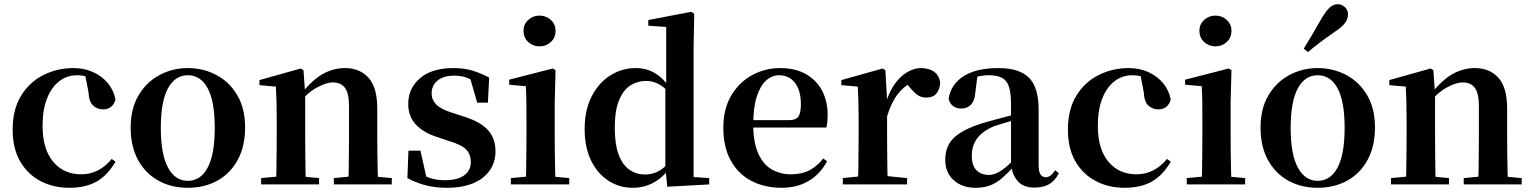

<svg xmlns="http://www.w3.org/2000/svg" viewBox="-20 -875 7269 911"><path d="M308 16Q233 16 172 -16Q111 -48 75.5 -109.5Q40 -171 40 -260Q40 -355 79.5 -420Q119 -485 185 -518.5Q251 -552 329 -552Q380 -552 422.5 -532.5Q465 -513 492.5 -479.5Q520 -446 528 -402Q514 -356 469 -356Q442 -356 422 -374Q402 -392 400 -437L382 -530L450 -486Q421 -503 396 -510.5Q371 -518 345 -518Q298 -518 261 -489.5Q224 -461 203 -407.5Q182 -354 182 -278Q182 -168 232 -108Q282 -48 365 -48Q409 -48 445.5 -67Q482 -86 510 -121L528 -108Q492 -45 440 -14.5Q388 16 308 16Z M871 16Q792 16 730.5 -18.5Q669 -53 634.5 -117Q600 -181 600 -270Q600 -359 637 -422Q674 -485 736 -518.5Q798 -552 871 -552Q945 -552 1007 -519Q1069 -486 1106 -423Q1143 -360 1143 -270Q1143 -181 1108 -116.5Q1073 -52 1011.5 -18Q950 16 871 16ZM871 -17Q932 -17 965.5 -80Q999 -143 999 -268Q999 -394 965.5 -456Q932 -518 871 -518Q811 -518 777 -456Q743 -394 743 -268Q743 -143 777 -80Q811 -17 871 -17Z M1219 0V-30L1325 -40H1388L1494 -30V0ZM1289 0Q1291 -25 1291.5 -67Q1292 -109 1292.5 -154.5Q1293 -200 1293 -235V-310Q1293 -360 1292 -393.5Q1291 -427 1289 -464L1211 -471V-495L1407 -550L1420 -542L1428 -428V-426V-235Q1428 -200 1428.5 -154.5Q1429 -109 1429.5 -67Q1430 -25 1431 0ZM1564 0V-30L1668 -40H1731L1839 -30V0ZM1633 0Q1634 -25 1634.5 -66.5Q1635 -108 1635.5 -153.5Q1636 -199 1636 -235V-370Q1636 -433 1616.5 -458.5Q1597 -484 1559 -484Q1529 -484 1485 -460.5Q1441 -437 1395 -383L1391 -426H1406Q1462 -497 1512.5 -524.5Q1563 -552 1617 -552Q1687 -552 1728.5 -506Q1770 -460 1770 -361V-235Q1770 -199 1770.5 -153.5Q1771 -108 1772 -66.5Q1773 -25 1774 0Z M2100 16Q2046 16 2001 4.5Q1956 -7 1913 -30L1918 -160H1975L2006 -21L1958 -26V-62Q1990 -41 2020 -30.5Q2050 -20 2091 -20Q2151 -20 2182.5 -43Q2214 -66 2214 -107Q2214 -141 2193.5 -164Q2173 -187 2113 -205L2057 -224Q1992 -244 1954.5 -282.5Q1917 -321 1917 -382Q1917 -456 1973 -504Q2029 -552 2132 -552Q2181 -552 2220 -540.5Q2259 -529 2301 -507L2295 -388H2244L2206 -521L2248 -508V-477Q2218 -498 2193 -507Q2168 -516 2135 -516Q2085 -516 2056.5 -493Q2028 -470 2028 -432Q2028 -402 2049.5 -379.5Q2071 -357 2128 -339L2184 -321Q2262 -296 2296.5 -256.5Q2331 -217 2331 -158Q2331 -105 2303.5 -66Q2276 -27 2225 -5.5Q2174 16 2100 16Z M2404 0V-30L2511 -40H2573L2681 -30V0ZM2475 0Q2476 -25 2476.5 -67Q2477 -109 2477.5 -154.5Q2478 -200 2478 -235V-308Q2478 -358 2477.5 -394Q2477 -430 2475 -466L2396 -473V-497L2603 -550L2616 -542L2612 -388V-235Q2612 -200 2612.5 -154.5Q2613 -109 2614 -67Q2615 -25 2616 0ZM2540 -655Q2509 -655 2486.5 -675.5Q2464 -696 2464 -729Q2464 -760 2486.5 -780.5Q2509 -801 2540 -801Q2571 -801 2593.5 -780.5Q2616 -760 2616 -729Q2616 -696 2593.5 -675.5Q2571 -655 2540 -655Z M2982 16Q2918 16 2866 -18Q2814 -52 2784 -114.5Q2754 -177 2754 -263Q2754 -352 2787 -417Q2820 -482 2875.5 -517Q2931 -552 2996 -552Q3047 -552 3087.5 -528Q3128 -504 3162 -454H3171L3154 -437Q3127 -466 3100.5 -478.5Q3074 -491 3046 -491Q3005 -491 2971.5 -470Q2938 -449 2917.5 -400Q2897 -351 2897 -268Q2897 -189 2916 -140Q2935 -91 2967.5 -69Q3000 -47 3040 -47Q3071 -47 3098 -59.5Q3125 -72 3152 -101L3171 -81H3160Q3127 -34 3082 -9Q3037 16 2982 16ZM3146 11 3137 -81V-83V-457L3141 -468V-747L3056 -753V-780L3260 -819L3274 -810L3271 -653V-35L3345 -30V0Z M3688 16Q3608 16 3545.5 -16.5Q3483 -49 3447.5 -113Q3412 -177 3412 -269Q3412 -359 3450 -422.5Q3488 -486 3549.5 -519Q3611 -552 3681 -552Q3755 -552 3805.5 -522.5Q3856 -493 3881.5 -443Q3907 -393 3907 -331Q3907 -296 3901 -270H3470V-305H3725Q3757 -305 3768.5 -322.5Q3780 -340 3780 -380Q3780 -446 3752 -482Q3724 -518 3676 -518Q3643 -518 3615 -493Q3587 -468 3570.5 -416Q3554 -364 3554 -283Q3554 -201 3577 -148.5Q3600 -96 3640.5 -72Q3681 -48 3733 -48Q3786 -48 3822.5 -68Q3859 -88 3886 -123L3904 -110Q3873 -50 3818 -17Q3763 16 3688 16Z M3979 0V-30L4087 -41H4174L4284 -30V0ZM4050 0Q4052 -25 4052.5 -67Q4053 -109 4053.5 -154.5Q4054 -200 4054 -235V-310Q4054 -361 4053 -394Q4052 -427 4050 -464L3972 -471V-495L4168 -550L4181 -542L4189 -399V-398V-235Q4189 -200 4189.5 -154.5Q4190 -109 4190.5 -67Q4191 -25 4192 0ZM4188 -320 4155 -381H4182Q4197 -436 4223.5 -474Q4250 -512 4283.5 -532Q4317 -552 4350 -552Q4383 -552 4408.5 -537Q4434 -522 4441 -485Q4440 -453 4424 -432.5Q4408 -412 4374 -412Q4349 -412 4331 -426Q4313 -440 4294 -464L4271 -491L4307 -485Q4265 -463 4236.5 -424.5Q4208 -386 4188 -320Z M4609 16Q4546 16 4505.5 -19.5Q4465 -55 4465 -118Q4465 -161 4484 -193.5Q4503 -226 4547.5 -251.5Q4592 -277 4667 -298Q4707 -309 4756.5 -322Q4806 -335 4846 -344V-319Q4806 -309 4766 -297.5Q4726 -286 4699 -277Q4645 -255 4618 -220.5Q4591 -186 4591 -136Q4591 -90 4613 -67.5Q4635 -45 4672 -45Q4688 -45 4706.5 -52.5Q4725 -60 4749.5 -79.5Q4774 -99 4807 -135L4823 -82H4788Q4759 -51 4733.5 -29Q4708 -7 4678.5 4.5Q4649 16 4609 16ZM4888 15Q4837 15 4810 -14.5Q4783 -44 4777 -94V-97V-381Q4777 -435 4767 -464.5Q4757 -494 4734 -506Q4711 -518 4672 -518Q4646 -518 4619 -512Q4592 -506 4556 -491L4618 -516L4608 -439Q4605 -396 4586.5 -378Q4568 -360 4542 -360Q4493 -360 4481 -406Q4491 -474 4551.5 -513Q4612 -552 4717 -552Q4817 -552 4862.5 -506Q4908 -460 4908 -356V-95Q4908 -60 4917 -47Q4926 -34 4942 -34Q4953 -34 4963 -41Q4973 -48 4987 -67L5004 -53Q4986 -17 4958 -1Q4930 15 4888 15Z M5315 16Q5240 16 5179 -16Q5118 -48 5082.5 -109.5Q5047 -171 5047 -260Q5047 -355 5086.5 -420Q5126 -485 5192 -518.5Q5258 -552 5336 -552Q5387 -552 5429.5 -532.5Q5472 -513 5499.5 -479.5Q5527 -446 5535 -402Q5521 -356 5476 -356Q5449 -356 5429 -374Q5409 -392 5407 -437L5389 -530L5457 -486Q5428 -503 5403 -510.5Q5378 -518 5352 -518Q5305 -518 5268 -489.5Q5231 -461 5210 -407.5Q5189 -354 5189 -278Q5189 -168 5239 -108Q5289 -48 5372 -48Q5416 -48 5452.5 -67Q5489 -86 5517 -121L5535 -108Q5499 -45 5447 -14.5Q5395 16 5315 16Z M5611 0V-30L5718 -40H5780L5888 -30V0ZM5682 0Q5683 -25 5683.5 -67Q5684 -109 5684.5 -154.5Q5685 -200 5685 -235V-308Q5685 -358 5684.5 -394Q5684 -430 5682 -466L5603 -473V-497L5810 -550L5823 -542L5819 -388V-235Q5819 -200 5819.5 -154.5Q5820 -109 5821 -67Q5822 -25 5823 0ZM5747 -655Q5716 -655 5693.5 -675.5Q5671 -696 5671 -729Q5671 -760 5693.5 -780.5Q5716 -801 5747 -801Q5778 -801 5800.5 -780.5Q5823 -760 5823 -729Q5823 -696 5800.5 -675.5Q5778 -655 5747 -655Z M6232 16Q6153 16 6091.5 -18.5Q6030 -53 5995.5 -117Q5961 -181 5961 -270Q5961 -359 5998 -422Q6035 -485 6097 -518.5Q6159 -552 6232 -552Q6306 -552 6368 -519Q6430 -486 6467 -423Q6504 -360 6504 -270Q6504 -181 6469 -116.5Q6434 -52 6372.5 -18Q6311 16 6232 16ZM6232 -17Q6293 -17 6326.5 -80Q6360 -143 6360 -268Q6360 -394 6326.5 -456Q6293 -518 6232 -518Q6172 -518 6138 -456Q6104 -394 6104 -268Q6104 -143 6138 -80Q6172 -17 6232 -17ZM6166 -644Q6185 -675 6205.5 -709.5Q6226 -744 6255 -795Q6274 -826 6290.5 -840.5Q6307 -855 6328 -855Q6346 -855 6361 -841.5Q6376 -828 6376 -806Q6376 -786 6362 -766.5Q6348 -747 6316 -726Q6271 -695 6241.5 -672.5Q6212 -650 6186 -628Z M6580 0V-30L6686 -40H6749L6855 -30V0ZM6650 0Q6652 -25 6652.5 -67Q6653 -109 6653.5 -154.5Q6654 -200 6654 -235V-310Q6654 -360 6653 -393.5Q6652 -427 6650 -464L6572 -471V-495L6768 -550L6781 -542L6789 -428V-426V-235Q6789 -200 6789.5 -154.5Q6790 -109 6790.5 -67Q6791 -25 6792 0ZM6925 0V-30L7029 -40H7092L7200 -30V0ZM6994 0Q6995 -25 6995.5 -66.5Q6996 -108 6996.5 -153.5Q6997 -199 6997 -235V-370Q6997 -433 6977.5 -458.5Q6958 -484 6920 -484Q6890 -484 6846 -460.5Q6802 -437 6756 -383L6752 -426H6767Q6823 -497 6873.5 -524.5Q6924 -552 6978 -552Q7048 -552 7089.5 -506Q7131 -460 7131 -361V-235Q7131 -199 7131.5 -153.5Q7132 -108 7133 -66.5Q7134 -25 7135 0Z"/></svg>

Font: Noto Serif SC ExtraLight
Style: Bold
Weight: 700
Version: Version 2.002-H1;hotconv 1.1.0;makeotfexe 2.6.0